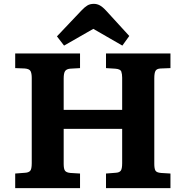

<svg xmlns="http://www.w3.org/2000/svg" viewBox="-20 -978 965 998"><path d="M59 0V-76L111 -80Q128 -81 136.5 -89.5Q145 -98 145 -130V-573Q145 -596 139 -608Q133 -620 109 -622L59 -624V-700H396V-624L344 -621Q325 -619 318 -608Q311 -597 311 -570V-407H615V-574Q615 -593 610.5 -606Q606 -619 579 -621L531 -624V-700H866V-624L815 -622Q795 -621 788.5 -610Q782 -599 782 -571V-126Q782 -103 787.5 -92Q793 -81 817 -79L866 -76V0H531V-76L582 -80Q600 -81 607.5 -90.5Q615 -100 615 -130V-308H311V-126Q311 -100 318 -90.5Q325 -81 346 -79L396 -76V0ZM313 -741 276 -789 403 -923Q420 -941 434 -949.5Q448 -958 468 -958Q484 -958 499 -950Q514 -942 533 -921L652 -791L616 -741L465 -828Z"/></svg>

Font: Literata 7pt
Style: Bold
Weight: 700
Designer: Latin by Veronika Burian and Jose Scaglione. Greek by Irene Vlachou. Cyrillic by Vera Evstafieva.
Foundry: TypeTogether
Version: Version 3.002